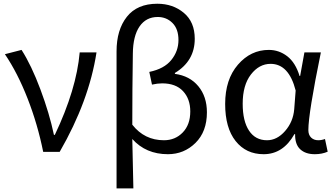

<svg xmlns="http://www.w3.org/2000/svg" viewBox="-20 -829 1823 1048"><path d="M215.8 0Q185.5 -150.4 130.9 -290.5Q76.2 -430.7 6.8 -533.2L97.7 -556.6Q151.4 -472.7 200.7 -340.8Q250 -209 274.4 -92.8H279.3Q397.5 -341.8 415 -543H506.8Q465.8 -277.3 305.7 0Z M616.2 199.2V-548.8Q616.2 -666 672.4 -737.3Q728.5 -808.6 838.9 -808.6Q923.8 -808.6 983.4 -758.8Q1043 -709 1043 -617.2Q1043 -496.1 934.6 -430.7V-425.8Q1015.6 -415 1062.5 -358.4Q1109.4 -301.8 1109.4 -215.8Q1109.4 -110.4 1046.9 -48.8Q984.4 12.7 896.5 12.7Q776.4 12.7 702.1 -70.3Q702.1 -64.5 708 199.2ZM875 -63.5Q936.5 -63.5 977.5 -106Q1018.6 -148.4 1018.6 -220.7Q1018.6 -289.1 979 -331.5Q939.5 -374 865.2 -374Q839.8 -374 809.6 -367.2L794.9 -436.5Q876 -453.1 915 -501.5Q954.1 -549.8 954.1 -610.4Q954.1 -670.9 921.4 -703.6Q888.7 -736.3 840.8 -736.3Q777.3 -736.3 741.7 -684.6Q706.1 -632.8 705.1 -536.1Q702.1 -342.8 702.1 -148.4Q768.6 -63.5 875 -63.5Z M1418.9 12.7Q1323.2 12.7 1266.1 -59.1Q1209 -130.9 1209 -261.7Q1209 -395.5 1278.8 -476.1Q1348.6 -556.6 1447.3 -556.6Q1502.9 -556.6 1547.9 -522Q1592.8 -487.3 1615.2 -414.1H1618.2L1641.6 -543H1731.4Q1663.1 -210 1663.1 -119.1Q1663.1 -92.8 1678.2 -78.1Q1693.4 -63.5 1716.8 -63.5Q1735.4 -63.5 1753.9 -70.3L1768.6 -1Q1737.3 12.7 1698.2 12.7Q1647.5 12.7 1618.7 -14.2Q1589.8 -41 1590.8 -96.7H1586.9Q1525.4 12.7 1418.9 12.7ZM1437.5 -63.5Q1492.2 -63.5 1536.1 -113.8Q1580.1 -164.1 1585.9 -232.4L1593.8 -335Q1556.6 -480.5 1457 -480.5Q1394.5 -480.5 1349.6 -422.4Q1304.7 -364.3 1304.7 -262.7Q1304.7 -168 1339.4 -115.7Q1374 -63.5 1437.5 -63.5Z"/></svg>

Font: GenYoGothic TW TTF Regular
Style: Regular
Weight: 400
Version: Version 1.300